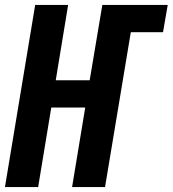

<svg xmlns="http://www.w3.org/2000/svg" viewBox="-29 -755 697 775"><path d="M-9 0 113 -735H246L196 -431H333L384 -735H648L629 -625H499L395 0H262L315 -321H178L125 0Z"/></svg>

Font: Iosevka Curly XBdExObl
Style: Regular
Weight: 800
Width: 7
Italic angle: -9°
Monospace: yes
Designer: Belleve Invis
Foundry: Belleve Invis
Version: Version 11.1.0; ttfautohint (v1.8.3)